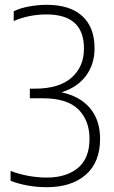

<svg xmlns="http://www.w3.org/2000/svg" viewBox="-20 -769 472 798"><path d="M175 9Q93.5 9 24 -17.5V-58.5Q61 -44.5 99.5 -37.8Q138 -31 174 -31Q256 -31 304 -71Q352 -111 352 -192Q352 -269 305.2 -314.8Q258.5 -360.5 158.5 -360.5H104V-400.5H125Q225.5 -400.5 277.2 -446Q329 -491.5 329 -567.5Q329 -709 173.5 -709Q100 -709 37 -681.5V-722Q62.5 -735 100 -742Q137.5 -749 174 -749Q271 -749 322 -702.2Q373 -655.5 373 -568Q373 -502.5 337.5 -454.2Q302 -406 235.5 -385.5Q314.5 -368 355.2 -318.2Q396 -268.5 396 -192Q396 -94.5 336.5 -42.8Q277 9 175 9Z"/></svg>

Font: Encode Sans Condensed ExtraLight
Style: Regular
Weight: 200
Width: 3
Designer: Multiple Designers
Foundry: Impallari Type
Version: Version 3.000; ttfautohint (v1.8.3) -l 8 -r 50 -G 200 -x 14 